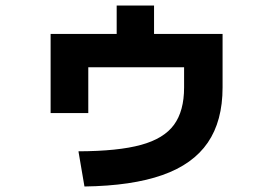

<svg xmlns="http://www.w3.org/2000/svg" viewBox="-20 -640 978 687"><path d="M638.7 -327.1V-399.4H295.9V-235.4H161.1V-518.6H397.5V-620.1H531.2V-518.6H776.4V-327.1Q776.4 -207 723.4 -129.6Q670.4 -52.2 561.3 -13.7Q452.1 24.9 282.2 27.3L260.7 -98.6Q402.8 -99.1 484.6 -121.6Q566.4 -144 602.5 -193.4Q638.7 -242.7 638.7 -327.1Z"/></svg>

Font: Pretendard JP ExtraBold
Style: Regular
Weight: 800
Designer: Base glyphs from Inter by Rasmus Andersson; Hangeul glyphs from Noto Sans CJK(Source Han Sans) by Jang Soo-young and Kan
Foundry: Kil Hyung-jin
Version: Version 1.309